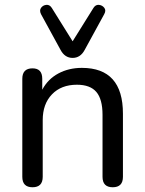

<svg xmlns="http://www.w3.org/2000/svg" viewBox="-20 -782 610 809"><path d="M286 -538Q253 -538 235 -572L153 -722Q145 -738 153 -749Q161 -760 175 -761.5Q189 -763 198 -749L286 -608L374 -749Q383 -763 397 -761.5Q411 -760 419.5 -749Q428 -738 419 -722L337 -572Q319 -538 286 -538ZM117 7Q74 7 74 -37V-450Q74 -494 117 -494Q158 -494 158 -450V-404Q182 -449 226 -472.5Q270 -496 325 -496Q498 -496 498 -303V-37Q498 7 455 7Q412 7 412 -37V-298Q412 -364 386 -394.5Q360 -425 304 -425Q238 -425 199 -384.5Q160 -344 160 -276V-37Q160 7 117 7Z"/></svg>

Font: Chiron GoRound TC N
Style: Regular
Weight: 350
Designer: Ryoko NISHIZUKA 西塚涼子 (kana, bopomofo & ideographs); Paul D. Hunt (Latin, Greek & Cyrillic); Sandoll Communications 산돌커뮤니
Foundry: Adobe
Version: Version 1.000;hotconv 1.1.1;makeotfexe 2.6.0